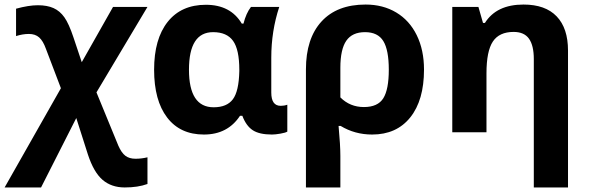

<svg xmlns="http://www.w3.org/2000/svg" viewBox="-44 -576 2568 836"><path d="M275.9 -413.1 312 -305.2 448.2 -545.9H598.1L376 -173.8L471.2 58.1Q484.9 89.4 502 102.3Q519 115.2 545.9 115.2Q572.8 115.2 598.1 108.9V225.1Q556.6 240.2 499 240.2Q441.4 240.2 402.8 207.3Q364.3 174.3 338.9 97.2L288.1 -62L134.8 240.2H-23.9L221.2 -191.9L155.8 -363.8Q143.6 -397.9 126.5 -413.1Q109.4 -428.2 82 -428.2Q54.7 -428.2 25.9 -418.9V-538.1Q81.1 -553.2 121.1 -553.2Q161.1 -553.2 189 -540.8Q216.8 -528.3 236.3 -500.7Q255.9 -473.1 275.9 -413.1Z M1137.2 -325.2V-172.9Q1137.2 -115.2 1178.2 -115.2Q1193.8 -115.2 1207 -120.1V-2.9Q1199.2 2 1177 5.9Q1154.8 9.8 1140.1 9.8Q1085.4 9.8 1056.6 -9Q1027.8 -27.8 1011.2 -71.8H1001Q947.3 9.8 843.8 9.8Q740.2 9.8 683.6 -64.5Q627 -138.7 627 -272.5Q627 -406.2 686 -480.7Q745.1 -555.2 852.5 -555.2Q960 -555.2 1008.8 -473.1H1016.1Q1027.8 -519 1048.8 -545.9H1171.9Q1137.2 -440.9 1137.2 -325.2ZM883.8 -436Q778.8 -436 778.8 -272.5Q778.8 -108.9 886.2 -108.9Q943.8 -108.9 970 -143.8Q996.1 -178.7 998 -266.1V-272Q998 -359.9 970.9 -397.9Q943.8 -436 883.8 -436Z M1438 -280.8V-151.9Q1480 -109.9 1540.5 -109.9Q1601.1 -109.9 1625 -148.2Q1648.9 -186.5 1648.9 -272.5Q1648.9 -358.4 1625 -397.2Q1601.1 -436 1545.4 -436Q1489.7 -436 1463.9 -398.7Q1438 -361.3 1438 -280.8ZM1802.2 -272.9Q1802.2 -139.6 1742.4 -64.9Q1682.6 9.8 1576.2 9.8Q1501 9.8 1439 -27.8H1430.2Q1438 56.2 1438 103V240.2H1288.1V-273.9Q1288.1 -408.2 1355.7 -482.2Q1423.3 -556.2 1547.9 -556.2Q1623.5 -556.2 1681.2 -521.7Q1738.8 -487.3 1770.5 -422.9Q1802.2 -358.4 1802.2 -272.9Z M2235.4 -556.2Q2330.6 -556.2 2379.9 -504.6Q2429.2 -453.1 2429.2 -356V240.2H2280.3V-318.8Q2280.3 -377.9 2259.3 -407.5Q2238.3 -437 2192.4 -437Q2129.9 -437 2102.1 -395.3Q2074.2 -353.5 2074.2 -256.8V0H1925.3V-545.9H2039.1L2059.1 -476.1H2067.4Q2117.7 -556.2 2235.4 -556.2Z"/></svg>

Font: NotoSans-Bold
Style: Bold
Weight: 700
Designer: Monotype Design team
Foundry: Monotype Imaging Inc.
Version: Version 1.04